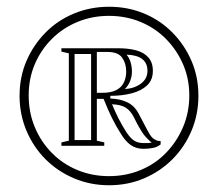

<svg xmlns="http://www.w3.org/2000/svg" viewBox="-20 -743 646 569"><path d="M303 -194Q248 -194 199.5 -214.5Q151 -235 115 -271Q79 -307 58.5 -355.5Q38 -404 38 -459Q38 -515 58.5 -562.5Q79 -610 115 -646.5Q151 -683 199.5 -703Q248 -723 303 -723Q359 -723 407 -703Q455 -683 491 -646.5Q527 -610 547.5 -562.5Q568 -515 568 -459Q568 -404 547.5 -355.5Q527 -307 491 -271Q455 -235 407 -214.5Q359 -194 303 -194ZM303 -221Q353 -221 396.5 -239Q440 -257 472 -290Q504 -323 522.5 -366.5Q541 -410 541 -460Q541 -510 522.5 -552.5Q504 -595 472 -627.5Q440 -660 396.5 -678Q353 -696 303 -696Q253 -696 209.5 -678Q166 -660 133.5 -627.5Q101 -595 83 -552.5Q65 -510 65 -460Q65 -410 83 -366.5Q101 -323 133.5 -290Q166 -257 209.5 -239Q253 -221 303 -221ZM405 -302Q383 -302 367 -313.5Q351 -325 338 -347Q325 -367 312.5 -392Q300 -417 287 -450H267V-326L289 -321V-311H162V-321L184 -326V-585L162 -590V-600H330Q360 -600 383 -594Q406 -588 419.5 -573Q433 -558 433 -533Q433 -506 416 -490Q399 -474 370.5 -466.5Q342 -459 307 -459V-451Q337 -450 358 -439.5Q379 -429 391 -406L410 -370Q418 -354 425 -343Q432 -332 442 -328Q445 -326 449 -325.5Q453 -325 456 -325V-315Q446 -307 433 -304.5Q420 -302 405 -302ZM284 -468Q308 -468 323.5 -475.5Q339 -483 346.5 -497.5Q354 -512 354 -531Q354 -555 342 -572Q330 -589 299 -589H267V-468ZM250 -583H201V-328H250ZM371 -531Q371 -516 365.5 -502.5Q360 -489 350 -479Q379 -481 398 -495.5Q417 -510 417 -533Q417 -556 401.5 -568Q386 -580 355 -581Q363 -572 367 -558.5Q371 -545 371 -531ZM312 -434Q322 -410 331.5 -391.5Q341 -373 351 -357Q363 -337 375 -328Q387 -319 405 -319Q412 -319 418 -319Q424 -319 430 -321Q427 -322 423.5 -325.5Q420 -329 417 -332Q408 -340 397.5 -357Q387 -374 377 -395Q367 -415 352.5 -424Q338 -433 312 -434Z"/></svg>

Font: Kalnia Glaze Thin SemiBold
Style: Regular
Weight: 600
Version: Version 1.110